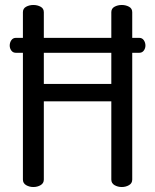

<svg xmlns="http://www.w3.org/2000/svg" viewBox="-20 -751 623 771"><path d="M114 0Q98 0 85 -7.5Q72 -15 72 -30V-539H44Q32 -539 25.5 -548Q19 -557 19 -568Q19 -580 25.5 -589.5Q32 -599 44 -599H72V-702Q72 -717 85 -724Q98 -731 114 -731Q130 -731 143 -724Q156 -717 156 -702V-599H427V-702Q427 -717 440 -724Q453 -731 469 -731Q485 -731 498 -724Q511 -717 511 -702V-599H539Q551 -599 557.5 -589.5Q564 -580 564 -568Q564 -557 557.5 -548Q551 -539 539 -539H511V-30Q511 -15 498 -7.5Q485 0 469 0Q453 0 440 -7.5Q427 -15 427 -30V-344H156V-30Q156 -15 143 -7.5Q130 0 114 0ZM156 -414H427V-539H156Z"/></svg>

Font: Dosis Medium
Style: Regular
Weight: 500
Designer: EdgarTolentino, PabloImpallari, IginoMarini
Foundry: EdgarTolentino, PabloImpallari, IginoMarini
Version: Version 3.001; ttfautohint (v1.8.2)